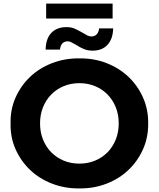

<svg xmlns="http://www.w3.org/2000/svg" viewBox="-20 -1037 884 1069"><path d="M39 -350Q37 -427 66.5 -493.5Q96 -560 147.5 -609Q199 -658 270 -685.5Q341 -713 422 -712Q503 -713 573.5 -685.5Q644 -658 695.5 -609Q747 -560 776.5 -493.5Q806 -427 805 -350Q806 -273 776.5 -206.5Q747 -140 695.5 -91Q644 -42 573.5 -14.5Q503 13 422 12Q341 13 270 -14.5Q199 -42 147.5 -91Q96 -140 66.5 -206.5Q37 -273 39 -350ZM641 -350Q641 -399 624.5 -440Q608 -481 578.5 -511Q549 -541 509 -557.5Q469 -574 422 -574Q375 -574 335 -557.5Q295 -541 265.5 -511Q236 -481 219.5 -440Q203 -399 203 -350Q203 -301 219.5 -260Q236 -219 265.5 -189Q295 -159 335 -142.5Q375 -126 422 -126Q469 -126 509 -142.5Q549 -159 578.5 -189Q608 -219 624.5 -260Q641 -301 641 -350ZM402 -788Q390 -795 378.5 -801Q367 -807 358 -807Q338 -807 327 -795Q316 -783 314 -761H234Q235 -821 265.5 -853.5Q296 -886 350 -886Q376 -886 394.5 -878Q413 -870 441 -854Q457 -844 467.5 -839Q478 -834 488 -834Q508 -834 519 -846.5Q530 -859 532 -879H610Q609 -821 579 -788Q549 -755 496 -755Q469 -755 448 -763.5Q427 -772 402 -788ZM237 -1017H607V-934H237Z"/></svg>

Font: CMG Sans
Style: Bold
Weight: 700
Designer: Julieta Ulanovsky
Foundry: Julieta Ulanovsky
Version: Version 7.200